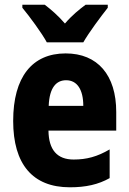

<svg xmlns="http://www.w3.org/2000/svg" viewBox="-20 -786 547 816"><path d="M179 -606H334C358 -648 408 -715 438 -753V-766H344C317 -746 286 -721 256 -686C227 -720 195 -747 170 -766H75V-753C105 -717 158 -645 179 -606ZM259 -559C117 -559 36 -459 36 -272C36 -89 118 10 277 10C345 10 398 -2 446 -29V-151C393 -120 348 -108 293 -108C223 -108 187 -149 186 -231H474V-310C474 -467 395 -559 259 -559ZM261 -445C308 -445 334 -405 334 -336H187C190 -415 220 -445 261 -445Z"/></svg>

Font: Noto Sans Malayalam Condensed ExtraBold
Style: Regular
Weight: 800
Width: 3
Designer: Jelle Bosma - Monotype Design Team
Foundry: Monotype Imaging Inc.
Version: Version 2.104